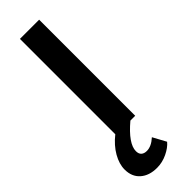

<svg xmlns="http://www.w3.org/2000/svg" viewBox="-312 -689 961 961"><g transform="rotate(-45 168.5 -209.0)"><path d="M258 205Q239 228 203.5 245Q168 262 130 262Q75 262 42 233Q9 204 9 153Q9 114 33 72Q57 30 101 -5V-680H237V0H203Q114 75 114 128Q114 147 124.5 156.5Q135 166 154 166Q186 166 220 135Z"/></g></svg>

Font: MartelSansBold
Style: Bold
Weight: 700
Designer: Dan Reynolds and Mathieu Réguer
Foundry: Dan Reynolds and Mathieu Réguer
Version: Version 1.002; ttfautohint (v1.1) -l 5 -r 5 -G 72 -x 0 -D la